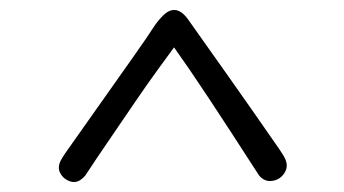

<svg xmlns="http://www.w3.org/2000/svg" viewBox="-20 -717 690 385"><path d="M555 -385Q555 -377 550 -369.5Q545 -362 537.5 -358Q530 -354 521 -354Q514 -354 507.5 -358Q501 -362 497 -369Q439 -459 399 -519.5Q359 -580 329 -622Q318 -607 296.5 -577.5Q275 -548 249.5 -510.5Q224 -473 198 -435Q172 -397 151 -365Q147 -360 141 -356Q135 -352 128 -352Q122 -352 114.5 -356Q107 -360 102.5 -367Q98 -374 98 -380Q98 -388 102 -395.5Q106 -403 111 -410Q147 -461 183 -512Q219 -563 248 -604Q277 -645 291 -667Q302 -682 311 -689.5Q320 -697 329 -697Q337 -697 344.5 -691.5Q352 -686 360 -674Q389 -633 434 -569.5Q479 -506 540 -418Q549 -405 552 -398Q555 -391 555 -385Z"/></svg>

Font: Playpen Sans Light
Style: Regular
Weight: 300
Designer: Laura Meseguer, Veronika Burian, José Scaglione
Foundry: TypeTogether
Version: Version 1.001